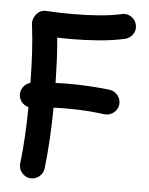

<svg xmlns="http://www.w3.org/2000/svg" viewBox="-54 -753 661 854"><g transform="rotate(5 276.5 -326.5)"><path d="M35.2 -306.2Q32.7 -327.1 44.9 -344.5Q57.1 -361.8 77.1 -367.2Q76.2 -437 72.8 -499.8Q69.3 -562.5 61 -629.9Q59.6 -641.6 65.9 -656.7Q72.3 -671.9 85.9 -682.6Q99.6 -693.4 119.6 -691.9Q149.4 -689.9 179.7 -689.2Q210 -688.5 239.7 -688.5Q295.4 -688.5 353.3 -692.9Q411.1 -697.3 455.1 -707.5Q477.5 -712.9 497.1 -700.4Q516.6 -688 521.5 -665.5Q526.9 -643.1 514.4 -623.8Q502 -604.5 479.5 -599.1Q425.3 -586.9 362.5 -582Q299.8 -577.1 239.7 -577.1Q224.6 -577.1 209 -577.4Q193.4 -577.6 178.2 -578.1Q183.1 -527.3 185.3 -478Q187.5 -428.7 188.5 -376.5Q219.7 -377.9 251 -377.9Q295.9 -377.9 341.1 -375.2Q386.2 -372.6 430.7 -367.2Q453.1 -364.3 467.3 -346.2Q481.4 -328.1 479 -305.2Q476.1 -282.7 458 -268.6Q439.9 -254.4 417 -256.8Q375.5 -262.2 334 -264.9Q292.5 -267.6 251 -267.6Q220.2 -267.6 189 -266.1Q188 -121.6 173.3 5.9Q170.9 28.3 152.8 43Q134.8 57.6 111.8 55.2Q89.4 52.7 75 34.7Q60.5 16.6 63 -5.9Q69.8 -63.5 73.5 -127.9Q77.1 -192.4 77.6 -259.3Q61 -263.2 49.3 -275.9Q37.6 -288.6 35.2 -306.2Z"/></g></svg>

Font: Mikhak-FD SemiBold
Style: Regular
Weight: 600
Designer: Amin Abedi
Version: Version 3.2